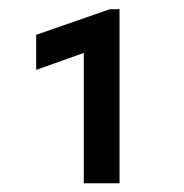

<svg xmlns="http://www.w3.org/2000/svg" viewBox="-20 -746 407 425"><path d="M60.1 -591.3 165.5 -628.9V-340.3H244.6V-725.6H223.1L60.1 -668.9Z"/></svg>

Font: Roboto Flex
Style: Regular
Weight: 400
Designer: Berlow after Robertson
Foundry: Google
Version: Version 3.200;gftools[0.9.32]